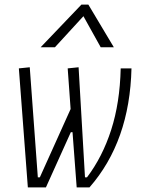

<svg xmlns="http://www.w3.org/2000/svg" viewBox="-20 -815 626 835"><path d="M313.5 0 295.4 -240.2H288.1L179.7 0H101.1L62 -517.6L109.4 -522.5L144.5 -43.9H153.3L287.1 -340.8L274.4 -517.6L321.8 -522.5L349.6 -43.9H358.4Q425.8 -132.8 463.6 -250.5Q501.5 -368.2 504.9 -517.6H551.8Q544.4 -200.2 369.1 0ZM364.3 -794.9 475.1 -609.4H418L342.8 -744.6L218.8 -609.4H156.7L334 -794.9Z"/></svg>

Font: Cascadia Code ExtraLight
Style: Italic
Weight: 200
Italic angle: -10°
Monospace: yes
Designer: Aaron Bell
Foundry: Saja Typeworks
Version: Version 2404.023; ttfautohint (v1.8.4)